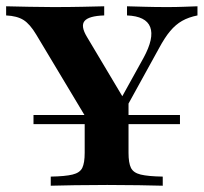

<svg xmlns="http://www.w3.org/2000/svg" viewBox="-30 -591 649 611"><path d="M76.6 -196V-225H542.7V-196ZM277.4 -160.5 85.5 -480.6Q65.3 -514.5 44.8 -527.4Q24.2 -540.3 -10.5 -541.9V-571Q26.6 -570.2 63.3 -569.4Q100 -568.5 138.7 -568.5Q190.3 -568.5 231.5 -569.4Q272.6 -570.2 301.6 -571V-541.9Q252.4 -540.3 239.1 -524.2Q225.8 -508.1 246.8 -473.4L369.4 -267.7L339.5 -249.2L426.6 -406.5Q461.3 -470.2 448 -504.8Q434.7 -539.5 374.2 -541.9V-571Q402.4 -570.2 433.1 -569.4Q463.7 -568.5 502.4 -568.5Q530.6 -568.5 553.6 -569.4Q576.6 -570.2 598.4 -571V-541.9Q570.2 -536.3 549.6 -524.6Q529 -512.9 511.7 -492.3Q494.4 -471.8 475.8 -437.1L323.4 -160.5ZM131.5 0V-29Q177.4 -29.8 200.8 -35.5Q224.2 -41.1 231.9 -56.9Q239.5 -72.6 239.5 -104.8V-250.8L317.7 -198.4L379 -293.5V-104.8Q379 -72.6 386.7 -56.9Q394.4 -41.1 417.7 -35.5Q441.1 -29.8 487.9 -29V0Q458.9 -0.8 411.7 -1.6Q364.5 -2.4 311.3 -2.4Q255.6 -2.4 208.1 -1.6Q160.5 -0.8 131.5 0Z"/></svg>

Font: Playfair 5pt SemiExpanded Light ExtraBold
Style: Regular
Weight: 800
Version: Version 2.001;gftools[0.9.30]